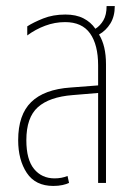

<svg xmlns="http://www.w3.org/2000/svg" viewBox="-20 -604 433 634"><path d="M156 10Q97 10 68.5 -33Q40 -76 40 -141Q40 -225 83 -267Q126 -309 213 -315L304 -322V-388Q304 -456 277.5 -493.5Q251 -531 195 -531Q161 -531 129 -519Q97 -507 70 -487V-517Q90 -530 122.5 -543Q155 -556 196 -556Q231 -556 255.5 -543.5Q280 -531 295 -509Q311 -519 321.5 -537Q332 -555 332 -584H359Q359 -550 344.5 -526.5Q330 -503 307 -490Q330 -453 330 -392V0H304V-297L220 -290Q143 -284 105 -250Q67 -216 67 -141Q67 -77 92.5 -46Q118 -15 160 -15Q184 -15 203 -23L208 0Q200 4 186.5 7Q173 10 156 10Z"/></svg>

Font: Noto Sans Thai ExtCond Thin
Style: Regular
Weight: 100
Width: 2
Designer: Monotype Design Team
Foundry: Monotype Imaging Inc.
Version: Version 2.002; ttfautohint (v1.8.4.7-5d5b)